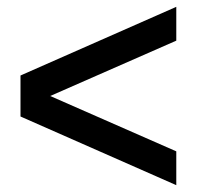

<svg xmlns="http://www.w3.org/2000/svg" viewBox="-20 -571 586 562"><path d="M496 -29 40 -230V-350L496 -551V-452L127 -290L496 -128Z"/></svg>

Font: Txt Sans Medium
Style: Regular
Weight: 500
Designer: Open Source
Foundry: XRLN
Version: Version 1.0